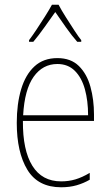

<svg xmlns="http://www.w3.org/2000/svg" viewBox="-20 -783 468 813"><path d="M223 -537Q280 -537 314 -503.5Q348 -470 363 -415.5Q378 -361 378 -298V-271H77Q76 -147 117 -81Q158 -15 239 -15Q271 -15 299.5 -23.5Q328 -32 360 -51V-22Q334 -7 304.5 1.5Q275 10 239 10Q141 10 96 -64Q51 -138 51 -263Q51 -343 69.5 -405Q88 -467 126 -502Q164 -537 223 -537ZM223 -512Q161 -512 122.5 -458Q84 -404 78 -295H353Q353 -356 339.5 -405Q326 -454 297 -483Q268 -512 223 -512ZM228 -763Q240 -740 259 -710Q278 -680 296 -652.5Q314 -625 324 -613V-606H307Q284 -632 259 -667.5Q234 -703 214 -732Q194 -704 168.5 -668Q143 -632 121 -606H103V-613Q116 -630 134 -657Q152 -684 170 -712.5Q188 -741 200 -763Z"/></svg>

Font: Noto Sans Khmer Condensed Thin
Style: Regular
Weight: 100
Width: 3
Designer: Danh Hong and the Monotype Design Team
Foundry: Monotype Imaging Inc.
Version: Version 2.004; ttfautohint (v1.8.4.7-5d5b)